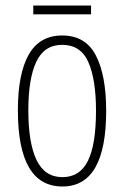

<svg xmlns="http://www.w3.org/2000/svg" viewBox="-20 -668 452 698"><path d="M366 -265Q366 10 207 10Q45 10 45 -267Q45 -400 84.5 -469.5Q124 -539 206 -539Q291 -539 328.5 -466.5Q366 -394 366 -265ZM83 -267Q83 -148 113 -86Q143 -24 207 -24Q270 -24 299.5 -83Q329 -142 329 -266Q329 -378 301.5 -441.5Q274 -505 206 -505Q141 -505 112 -443.5Q83 -382 83 -267ZM311 -648V-616H101V-648Z"/></svg>

Font: Noto Sans Lao Looped ExtraCondensed ExtraLight
Style: Regular
Weight: 200
Width: 2
Designer: Mark Frömberg, Ben Mitchell
Foundry: The Fontpad Ltd
Version: Version 1.002; ttfautohint (v1.8.4.7-5d5b)